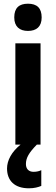

<svg xmlns="http://www.w3.org/2000/svg" viewBox="-20 -781 302 1037"><path d="M131 -761C84 -761 57 -739 57 -687C57 -637 86 -614 131 -614C177 -614 205 -637 205 -687C205 -738 179 -761 131 -761ZM120 105C120 72 136 44 179 0H199V-547H63V0H91C43 39 18 85 18 129C18 195 59 236 136 236C165 236 187 230 203 223V138C193 143 179 147 161 147C135 147 120 131 120 105Z"/></svg>

Font: Noto Sans Ethiopic Condensed
Style: Bold
Weight: 700
Width: 3
Designer: Monotype Design Team
Foundry: Monotype Imaging Inc.
Version: Version 2.102